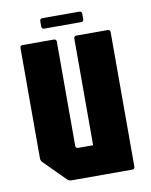

<svg xmlns="http://www.w3.org/2000/svg" viewBox="-86 -839 710 903"><g transform="rotate(-10 268.5 -387.5)"><path d="M181.5 0Q170 0 161.5 -8.5L61.5 -108.5Q53.5 -116.5 53.5 -128.5V-654Q53.5 -666.5 66 -666.5H214.5Q227 -666.5 227 -654V-157Q227 -145 239 -145H310.5V-654Q310.5 -666.5 323 -666.5H471.5Q484 -666.5 484 -654V-12.5Q484 0 471.5 0ZM179.5 -725Q167 -725 167 -737.5V-762.5Q167 -775 179.5 -775H355Q367.5 -775 367.5 -762.5V-737.5Q367.5 -725 355 -725Z"/></g></svg>

Font: Jaro 24pt
Style: Regular
Weight: 400
Designer: Agyei Archer, Celine Hurka, Mirko Velimirović
Version: Version 1.000